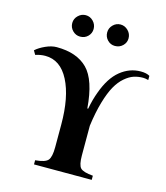

<svg xmlns="http://www.w3.org/2000/svg" viewBox="-131 -1015 965 1115"><g transform="rotate(15 351.5 -457.5)"><path d="M520 -849Q520 -823 501 -804.5Q482 -786 454 -786Q428 -786 409.5 -805Q391 -824 391 -851Q391 -877 410 -896Q429 -915 455 -915Q481 -915 500.5 -895.5Q520 -876 520 -849ZM310 -849Q310 -823 291.5 -804.5Q273 -786 245 -786Q219 -786 200 -805Q181 -824 181 -851Q181 -877 200.5 -896Q220 -915 246 -915Q272 -915 291 -895.5Q310 -876 310 -849ZM693 -670V-645Q675 -650 662 -650Q632 -650 606 -641.5Q580 -633 552.5 -609.5Q525 -586 503.5 -548Q482 -510 463.5 -447Q445 -384 434 -301V-123Q434 -65 450.5 -47.5Q467 -30 526 -25V0H179V-25Q239 -30 255.5 -50Q272 -70 272 -128V-264Q272 -430 221.5 -528Q171 -626 80 -626Q51 -626 21 -616L7 -640Q29 -660 64.5 -676Q100 -692 131 -692Q252 -692 316.5 -627Q381 -562 394 -394H399Q410 -452 427 -497Q461 -592 516.5 -637Q572 -682 639 -682Q674 -682 693 -670Z"/></g></svg>

Font: STIX MathJax Alphabets
Style: Bold
Weight: 700
Designer: MicroPress Inc., with final additions and corrections provided by Coen Hoffman, Elsevier (retired)
Version: Version 1.1.1